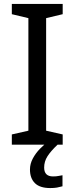

<svg xmlns="http://www.w3.org/2000/svg" viewBox="-20 -734 379 974"><path d="M298 0H40V-52L124 -71V-642L40 -662V-714H298V-662L214 -642V-71L298 -52ZM204 116Q204 161 249 161Q266 161 277.5 158.5Q289 156 297 155V211Q283 215 269 217.5Q255 220 235 220Q182 220 157 195Q132 170 132 126Q132 97 146.5 70Q161 43 182.5 21Q204 -1 224 -15L272 0Q238 32 221 58.5Q204 85 204 116Z"/></svg>

Font: Noto Sans Imperial Aramaic
Style: Regular
Weight: 400
Designer: Monotype Design Team
Foundry: Monotype Imaging Inc.
Version: Version 2.001; ttfautohint (v1.8.4.7-5d5b)